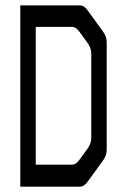

<svg xmlns="http://www.w3.org/2000/svg" viewBox="-20 -696 436 716"><path d="M55.7 0V-675.8H279.3Q293.9 -675.8 307.6 -656.2L364.3 -578.1Q377.9 -559.6 377.9 -539.1V-136.7Q377.9 -116.2 364.3 -97.7L307.6 -19.5Q293 0 279.3 0ZM320.3 -179.7V-498Q320.3 -516.6 305.7 -537.1L277.3 -576.2Q263.7 -595.7 249 -595.7H113.3V-82H249Q263.7 -82 277.3 -101.6L305.7 -140.6Q320.3 -161.1 320.3 -179.7Z"/></svg>

Font: Vancouver Drive
Style: Regular
Weight: 400
Designer: Valery Zaveryaev
Foundry: Cyreal (www.cyreal.org)
Version: Version 1.06